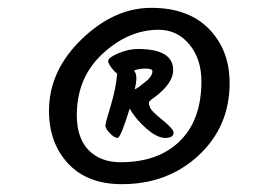

<svg xmlns="http://www.w3.org/2000/svg" viewBox="-20 -733 711 490"><path d="M566 -521Q566 -410 487 -336.5Q408 -263 291 -263Q203 -263 154 -315.5Q105 -368 105 -450Q105 -552 188 -632.5Q271 -713 366 -713Q461 -713 513.5 -659Q566 -605 566 -521ZM288 -319Q384 -319 439 -373Q494 -427 494 -525Q494 -583 463 -620Q432 -657 385 -657Q308 -657 242 -596Q176 -535 176 -439Q176 -381 206 -350Q236 -319 288 -319ZM279 -545Q271 -551 263.5 -561.5Q256 -572 256 -577Q256 -586 282 -597Q308 -608 332 -608Q422 -608 422 -554Q422 -521 376 -486Q360 -475 360 -471Q360 -458 372 -446.5Q384 -435 398 -424Q423 -403 423 -395Q423 -381 402 -381Q381 -381 353.5 -405Q326 -429 311 -456Q288 -381 280 -381Q272 -381 260.5 -393Q249 -405 249 -412Q249 -419 262.5 -463Q276 -507 279 -545ZM322 -553Q328 -546 328 -534Q328 -522 324 -505Q331 -508 337.5 -513.5Q344 -519 349.5 -523Q355 -527 357.5 -529.5Q360 -532 363 -536Q369 -544 369 -551Q369 -558 351.5 -558Q334 -558 322 -553Z"/></svg>

Font: Kalam
Style: Bold
Weight: 700
Version: Version 2.001;PS 1.0;hotconv 1.0.79;makeotf.lib2.5.61930; tt